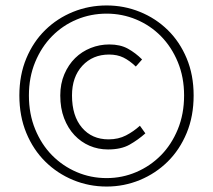

<svg xmlns="http://www.w3.org/2000/svg" viewBox="-20 -672 781 704"><path d="M371 12Q306 12 248 -12Q190 -36 146 -79.5Q102 -123 76.5 -184.5Q51 -246 51 -322Q51 -397 76.5 -458Q102 -519 146 -562Q190 -605 248 -628.5Q306 -652 371 -652Q435 -652 493 -628.5Q551 -605 595 -562Q639 -519 664.5 -458Q690 -397 690 -322Q690 -246 664.5 -184.5Q639 -123 595 -79.5Q551 -36 493 -12Q435 12 371 12ZM371 -19Q428 -19 479.5 -41Q531 -63 570 -102.5Q609 -142 632 -198Q655 -254 655 -322Q655 -389 632 -444.5Q609 -500 570 -539.5Q531 -579 479.5 -600.5Q428 -622 371 -622Q313 -622 261.5 -600.5Q210 -579 171 -539.5Q132 -500 109 -444.5Q86 -389 86 -322Q86 -254 109 -198Q132 -142 171 -102.5Q210 -63 261.5 -41Q313 -19 371 -19ZM376 -124Q340 -124 308.5 -137.5Q277 -151 253 -176.5Q229 -202 215 -238.5Q201 -275 201 -322Q201 -365 216 -400Q231 -435 255.5 -459Q280 -483 312.5 -496Q345 -509 381 -509Q421 -509 449 -493.5Q477 -478 501 -454L478 -428Q455 -450 432.5 -461Q410 -472 380 -472Q320 -472 282 -431Q244 -390 244 -322Q244 -247 280.5 -204Q317 -161 378 -161Q414 -161 442 -175.5Q470 -190 493 -211L513 -183Q486 -159 455 -141.5Q424 -124 376 -124Z"/></svg>

Font: TypoPRO Source Sans Pro
Style: Regular
Weight: 300
Designer: Paul D. Hunt
Foundry: Adobe Systems Incorporated
Version: Version 2.020;PS 2.000;hotconv 1.0.86;makeotf.lib2.5.63406